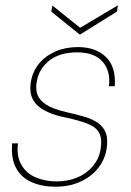

<svg xmlns="http://www.w3.org/2000/svg" viewBox="-20 -694 496 726"><path d="M190 12Q139 12 100 -5Q61 -22 41 -58.5Q21 -95 26 -152H48Q42 -102 61.5 -69.5Q81 -37 117 -22.5Q153 -8 194 -8Q237 -8 272.5 -23Q308 -38 331 -65.5Q354 -93 360 -127Q367 -168 355.5 -190.5Q344 -213 313 -225.5Q282 -238 231 -249Q191 -257 163.5 -269Q136 -281 119.5 -297.5Q103 -314 97.5 -335.5Q92 -357 97 -386Q104 -425 128 -454Q152 -483 190 -499.5Q228 -516 275 -516Q341 -516 380 -479Q419 -442 414 -368H392Q399 -425 368 -460.5Q337 -496 272 -496Q206 -496 166.5 -465Q127 -434 119 -385Q114 -360 121 -338Q128 -316 153.5 -299Q179 -282 231 -270Q267 -262 298 -253Q329 -244 350 -229.5Q371 -215 380 -191.5Q389 -168 383 -130Q376 -89 350 -57Q324 -25 283 -6.5Q242 12 190 12ZM426 -674 422 -650 282 -563 174 -650 178 -673 283 -589Z"/></svg>

Font: DM Sans Thin
Style: Italic
Weight: 250
Italic angle: -10°
Designer: Colophon Foundry, Jonny Pinhorn
Foundry: Colophon Foundry
Version: Version 4.004;gftools[0.9.30]